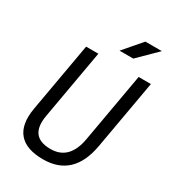

<svg xmlns="http://www.w3.org/2000/svg" viewBox="-214 -1008 1018 1133"><g transform="rotate(30 295.0 -442.0)"><path d="M260.7 9.8Q144.5 9.8 95.2 -49.1Q45.9 -107.9 65.9 -222.7L148.9 -693.4H232.4L149.4 -222.7Q121.1 -64.9 268.1 -64.9Q396.5 -64.9 423.8 -222.7L506.8 -693.4H590.3L507.3 -222.7Q466.3 9.8 260.7 9.8ZM331.5 -771.5 437 -894H549.3L425.3 -771.5Z"/></g></svg>

Font: Cascadia Code NF SemiLight
Style: Italic
Weight: 350
Italic angle: -10°
Monospace: yes
Designer: Aaron Bell
Foundry: Saja Typeworks
Version: Version 2404.023; ttfautohint (v1.8.4)